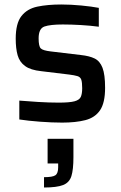

<svg xmlns="http://www.w3.org/2000/svg" viewBox="-20 -538 538 855"><path d="M257 8Q212 8 158.5 4Q105 0 66 -6V-90Q100 -87 149.5 -84Q199 -81 242 -81Q290 -81 312 -87Q334 -93 340 -107Q346 -121 346 -145Q346 -171 342 -183Q338 -195 325 -199Q312 -203 288 -206L164 -221Q116 -226 91.5 -244Q67 -262 58.5 -292Q50 -322 50 -366Q50 -434 75.5 -466.5Q101 -499 146.5 -508.5Q192 -518 253 -518Q295 -518 342 -513.5Q389 -509 420 -503V-419Q383 -424 340 -426.5Q297 -429 260 -429Q204 -429 178 -420Q152 -411 152 -367Q152 -332 161.5 -322.5Q171 -313 206 -309L340 -293Q378 -289 401.5 -277.5Q425 -266 436.5 -236Q448 -206 448 -147Q448 -80 425.5 -47Q403 -14 360 -3Q317 8 257 8ZM176 297V251Q214 251 226.5 242.5Q239 234 239 207V190H192V80H307V162Q307 217 298 246Q289 275 261 286Q233 297 176 297Z"/></svg>

Font: Saira Medium
Style: Regular
Weight: 500
Designer: Hector Gatti with collaboration of the Omnibus-Type team
Foundry: Omnibus-Type
Version: Version 1.100; ttfautohint (v1.8.3)